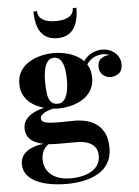

<svg xmlns="http://www.w3.org/2000/svg" viewBox="-63 -757 771 1065"><g transform="rotate(-5 323.0 -224.5)"><path d="M265 260Q218.5 260 175.8 252.8Q133 245.5 99.2 229.8Q65.5 214 46 189.2Q26.5 164.5 26.5 129.5Q26.5 98.5 42.5 78.2Q58.5 58 82.5 46.8Q106.5 35.5 130.8 31Q155 26.5 172 26.5H192Q169.5 38.5 156.2 60.2Q143 82 143 115Q143 147.5 159.8 174Q176.5 200.5 209.8 215.8Q243 231 292 231Q324 231 353.5 224.2Q383 217.5 406 204Q429 190.5 442.2 169.2Q455.5 148 455.5 118.5Q455.5 89.5 441 71Q426.5 52.5 401 43.2Q375.5 34 343 34Q332.5 34 309 34Q285.5 34 262 34Q238.5 34 227.5 34Q151 34 104.8 9.5Q58.5 -15 58.5 -66.5Q58.5 -98 76.8 -119.5Q95 -141 125 -154.5Q155 -168 191 -174Q227 -180 262.5 -180L261 -166.5Q246.5 -166.5 228.2 -163Q210 -159.5 192.8 -152.5Q175.5 -145.5 164.5 -136.2Q153.5 -127 153.5 -116Q153.5 -96 177.8 -90.2Q202 -84.5 243 -84.5Q260.5 -84.5 278 -84.8Q295.5 -85 312.2 -85.2Q329 -85.5 343 -85.5Q371 -85.5 401.8 -78.2Q432.5 -71 459 -52.8Q485.5 -34.5 502 -1.8Q518.5 31 518.5 82Q518.5 131 498 165.2Q477.5 199.5 442 220.2Q406.5 241 360.8 250.5Q315 260 265 260ZM255 -161Q220 -161 184 -169.8Q148 -178.5 118 -196.8Q88 -215 69.5 -244.5Q51 -274 51 -315.5Q51 -357 69.5 -386.2Q88 -415.5 118 -433.8Q148 -452 184 -460.8Q220 -469.5 255 -469.5Q290.5 -469.5 326 -460.8Q361.5 -452 391 -433.8Q420.5 -415.5 438.5 -386.2Q456.5 -357 456.5 -315.5Q456.5 -274 438.5 -244.5Q420.5 -215 391 -196.8Q361.5 -178.5 326 -169.8Q290.5 -161 255 -161ZM255 -187.5Q276 -187.5 289.5 -203.5Q303 -219.5 309.5 -248.2Q316 -277 316 -315.5Q316 -356 309.5 -384.8Q303 -413.5 289.5 -428.5Q276 -443.5 255 -443.5Q234.5 -443.5 221 -428.5Q207.5 -413.5 201 -384.8Q194.5 -356 194.5 -315.5Q194.5 -277 198.5 -248.2Q202.5 -219.5 215.2 -203.5Q228 -187.5 255 -187.5ZM560 -309.5Q535.5 -309.5 516.2 -326Q497 -342.5 497 -372.5Q497 -403.5 516.8 -417.5Q536.5 -431.5 560 -431.5Q582.5 -431.5 603.5 -417.5Q624.5 -403.5 624.5 -377H598.5Q598.5 -402.5 578.2 -421Q558 -439.5 525.5 -439.5Q508 -439.5 486 -431.5Q464 -423.5 444.8 -401.8Q425.5 -380 415.5 -339.5L397 -353.5Q407 -396 428.5 -420.5Q450 -445 475.5 -455Q501 -465 523.5 -465Q555.5 -465 578.2 -452Q601 -439 613.2 -418.8Q625.5 -398.5 625.5 -377Q625.5 -339.5 605 -324.5Q584.5 -309.5 560 -309.5ZM283.5 -550Q241 -550 214.5 -569.8Q188 -589.5 176 -625.2Q164 -661 164 -709H184Q184 -686 197.8 -671.8Q211.5 -657.5 234 -651.2Q256.5 -645 283.5 -645Q310.5 -645 333.2 -651.2Q356 -657.5 369.5 -671.8Q383 -686 383 -709H403.5Q403.5 -661 391.2 -625.2Q379 -589.5 352.5 -569.8Q326 -550 283.5 -550Z"/></g></svg>

Font: Bodoni Moda SC 9pt
Style: Bold
Weight: 700
Designer: Owen Earl
Foundry: indestructible type
Version: Version 2.005